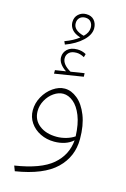

<svg xmlns="http://www.w3.org/2000/svg" viewBox="-156 -904 799 1219"><g transform="rotate(15 243.5 -294.5)"><path d="M419 -58Q419 58 336.5 137.5Q254 217 72 246L59 212Q228 186 304 121Q380 56 388 -42Q365 -21 333 -10.5Q301 0 264 0Q214 0 172.5 -20.5Q131 -41 106.5 -77Q82 -113 82 -158Q82 -205 105.5 -247.5Q129 -290 167 -316.5Q205 -343 244 -343Q287 -343 327.5 -310Q368 -277 393.5 -212.5Q419 -148 419 -58ZM272 -34Q302 -34 333.5 -43Q365 -52 388 -68Q385 -148 363.5 -202Q342 -256 309.5 -282.5Q277 -309 243 -309Q212 -309 181.5 -288Q151 -267 132 -232.5Q113 -198 113 -161Q113 -103 157 -68.5Q201 -34 272 -34ZM340 -447 152 -417V-440L222 -451Q196 -468 182 -488Q168 -508 168 -530Q168 -561 191 -582.5Q214 -604 257 -604Q287 -604 314 -589L308 -567Q281 -582 257 -582Q224 -582 208 -567Q192 -552 192 -530Q192 -489 250 -456L339 -470ZM324 -760Q324 -718 281.5 -678Q239 -638 171 -613L162 -633Q219 -654 254 -682Q215 -694 197.5 -715.5Q180 -737 180 -763Q180 -796 201.5 -815.5Q223 -835 252 -835Q287 -835 305.5 -813.5Q324 -792 324 -760ZM302 -759Q302 -781 289.5 -796.5Q277 -812 252 -812Q230 -812 216 -798.5Q202 -785 202 -762Q202 -716 272 -698Q302 -726 302 -759Z"/></g></svg>

Font: FiraGO UltraLight
Style: Italic
Weight: 200
Italic angle: -8°
Designer: bBox Type GmbH
Foundry: bBox Type GmbH
Version: Version 1.001